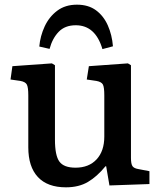

<svg xmlns="http://www.w3.org/2000/svg" viewBox="-20 -787 688 821"><path d="M262 14Q183 14 142 -30Q101 -74 101 -157V-379Q101 -413 95 -425Q89 -437 67 -441L25 -447L33 -504L202 -516L215 -508V-190Q215 -122 234 -96Q253 -70 303 -70Q360 -70 393 -105.5Q426 -141 426 -203V-379Q426 -414 420 -425.5Q414 -437 392 -441L351 -447L360 -504L527 -516L540 -508V-112Q540 -86 546.5 -76.5Q553 -67 572 -64L619 -55V0L448 6L434 -76H431Q395 -32 356 -9Q317 14 262 14ZM309 -767Q358 -767 390.5 -743Q423 -719 441 -678.5Q459 -638 463 -589L418 -577Q388 -679 304 -679Q258 -679 231 -651Q204 -623 192 -578L148 -588Q152 -633 171 -674Q190 -715 224.5 -741Q259 -767 309 -767Z"/></svg>

Font: Literata 12pt Medium
Style: Regular
Weight: 500
Designer: Latin by Veronika Burian and Jose Scaglione. Greek by Irene Vlachou. Cyrillic by Vera Evstafieva.
Foundry: TypeTogether
Version: Version 3.002